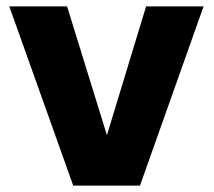

<svg xmlns="http://www.w3.org/2000/svg" viewBox="-20 -578 665 598"><path d="M189 -558 313 -157 435 -558H614L416 0H208L9 -558Z"/></svg>

Font: Parkinsans Light
Style: Bold
Weight: 700
Version: Version 1.000